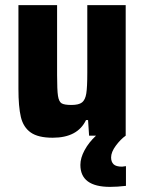

<svg xmlns="http://www.w3.org/2000/svg" viewBox="-20 -530 564 750"><path d="M472 119V196Q438 200 410 200Q294 200 294 114Q294 87 310.5 56.5Q327 26 355 0H328L324 -61H316Q283 8 186 8Q129 8 100 -12.5Q71 -33 61.5 -73Q52 -113 52 -183V-510H203V-237Q203 -178 206.5 -155.5Q210 -133 220.5 -126.5Q231 -120 259 -120Q288 -120 300.5 -130Q313 -140 317 -164.5Q321 -189 321 -246V-510H471V0Q451 14 432.5 39Q414 64 414 85Q414 102 423.5 111.5Q433 121 457 121Q460 121 472 119Z"/></svg>

Font: Saira Semi Condensed
Style: Bold
Weight: 700
Width: 4
Designer: Hector Gatti with collaboration of the Omnibus-Type team
Foundry: Omnibus-Type
Version: Version 1.001; ttfautohint (v1.8)